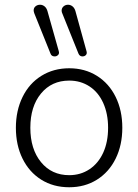

<svg xmlns="http://www.w3.org/2000/svg" viewBox="-20 -782 584 810"><path d="M47 -243Q47 -315 75 -372.5Q103 -430 154.5 -462Q206 -494 272 -494Q338 -494 389 -462Q440 -430 468 -373Q496 -316 496 -243Q496 -170 468 -113Q440 -56 389 -24Q338 8 272 8Q205 8 154 -24Q103 -56 75 -113Q47 -170 47 -243ZM436 -243Q436 -302 415.5 -347.5Q395 -393 357.5 -417.5Q320 -442 272 -442Q198 -442 153 -387.5Q108 -333 108 -243Q108 -153 153 -98Q198 -43 272 -43Q320 -43 357.5 -68Q395 -93 415.5 -138Q436 -183 436 -243ZM240 -737Q240 -748 248 -755Q256 -762 267 -762Q277 -762 285.5 -755.5Q294 -749 298 -736L345 -566Q348 -556 342.5 -550Q337 -544 328 -544Q316 -544 311 -556L243 -725Q240 -731 240 -737ZM122 -738Q122 -749 130 -755.5Q138 -762 149 -762Q159 -762 167.5 -755.5Q176 -749 180 -736L228 -566Q231 -556 225 -550Q219 -544 211 -544Q197 -544 193 -556L125 -725Q122 -733 122 -738Z"/></svg>

Font: SN Pro Light
Style: Regular
Weight: 300
Designer: Tobias Whetton
Foundry: Supernotes
Version: Version 1.002